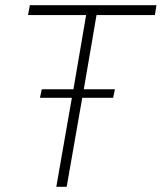

<svg xmlns="http://www.w3.org/2000/svg" viewBox="-20 -720 623 740"><path d="M197 0H237L297 -343H416L423 -376H303L352 -662H577L583 -700H95L88 -662H312L263 -376H141L134 -343H257Z"/></svg>

Font: Fixel Display 20240404 ExLight
Style: Italic
Weight: 200
Italic angle: -10°
Designer: AlfaBravo + MacPaw
Foundry: Kyrylo Tkachov, Marchela Mozhyna, Serhii Makarenko, Maria Weinstein, Zakhar Kryvoshyya
Version: Version 1.211;Glyphs 3.2 (3225)